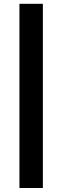

<svg xmlns="http://www.w3.org/2000/svg" viewBox="-20 -798 320 983"><path d="M79.5 -778.5H199.5V164.5H79.5Z"/></svg>

Font: Lato ExtraBold
Style: Italic
Weight: 800
Italic angle: -7°
Designer: Lukasz Dziedzic with Adam Twardoch and Botio Nikoltchev
Foundry: tyPoland Lukasz Dziedzic
Version: Version 2.015; 2015-08-06; http://www.latofonts.com/